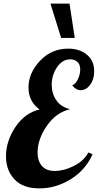

<svg xmlns="http://www.w3.org/2000/svg" viewBox="-20 -1020 539 1058"><path d="M13 -158Q13 -242 64.5 -319.5Q116 -397 198 -417Q137 -461 137 -537Q137 -618 200.5 -685Q264 -752 356 -752Q418 -752 458.5 -719Q499 -686 499 -627Q499 -583 477 -553Q455 -523 425 -523Q398 -523 378 -550Q396 -556 409 -583Q422 -610 422 -637Q422 -666 406 -679.5Q390 -693 367 -693Q324 -693 294.5 -650Q265 -607 265 -552Q265 -505 290 -468Q315 -431 366 -418Q290 -401 238.5 -327Q187 -253 187 -179Q187 -134 210.5 -106Q234 -78 282 -78Q332 -78 387 -105.5Q442 -133 467 -180L490 -170Q452 -84 370.5 -33Q289 18 197 18Q106 18 59.5 -32Q13 -82 13 -158ZM258 -1000H363L392 -811H317Z"/></svg>

Font: Lobster Two
Style: Bold Italic
Weight: 700
Designer: Pablo Impallari
Foundry: Pablo Impallari. www.impallari.com
Version: Version 1.006